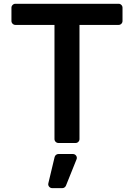

<svg xmlns="http://www.w3.org/2000/svg" viewBox="-20 -747 700 1003"><path d="M264.6 -20.6V-616.8H60.7Q52.2 -616.8 46 -622.9Q39.8 -628.9 39.8 -637.4V-706.7Q39.8 -715.2 46 -721.2Q52.2 -727.3 60.7 -727.3H599.4Q608 -727.3 614 -721.2Q620 -715.2 620 -706.7V-637.4Q620 -628.9 614 -622.9Q608 -616.8 599.4 -616.8H395.2V-20.6Q395.2 -12.1 389.2 -6Q383.2 0 374.6 0H285.5Q277 0 270.8 -6Q264.6 -12.1 264.6 -20.6ZM231.9 215.2Q231.9 223.7 238.1 229.8Q244.3 235.8 252.8 235.8H305.4Q311.8 235.8 316.9 232.2Q322.1 228.7 324.6 222.7L379.6 85.9Q381.4 81.7 381.4 78.1Q381.4 69.6 375.4 63.6Q369.3 57.5 360.4 57.5H285.5Q278.4 57.5 272.7 62Q267 66.4 265.3 73.5L232.6 210.2Q231.9 213.8 231.9 215.2Z"/></svg>

Font: DeltaSans SemiBold
Style: Regular
Weight: 600
Designer: Rasmus Andersson
Foundry: rsms
Version: Version 3.012